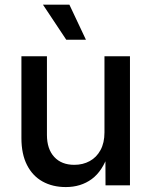

<svg xmlns="http://www.w3.org/2000/svg" viewBox="-20 -777 635 805"><path d="M255.9 7.3Q200.7 7.3 158.7 -15.9Q116.7 -39.1 93.3 -85Q69.8 -130.9 69.8 -198.2V-541H176.8V-211.4Q176.8 -152.3 207.3 -119.1Q237.8 -85.9 291.5 -85.9Q327.6 -85.9 356.2 -101.6Q384.8 -117.2 401.4 -147.7Q418 -178.2 418 -221.7V-541H524.9V0H422.4L421.9 -132.8H434.6Q410.2 -59.6 364.5 -26.1Q318.8 7.3 255.9 7.3ZM257.8 -610.4 160.2 -757.3H271L340.3 -610.4Z"/></svg>

Font: Inter 17pt Medium
Style: Regular
Weight: 500
Version: Version 4.001;git-66647c0bb